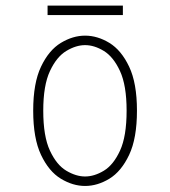

<svg xmlns="http://www.w3.org/2000/svg" viewBox="-20 -636 590 668"><path d="M276 11Q233.5 11 191.8 -14.2Q150 -39.5 122.8 -97Q95.5 -154.5 95.5 -251Q95.5 -347 122.8 -404.2Q150 -461.5 191.8 -486.8Q233.5 -512 276 -512Q319 -512 360.5 -486.8Q402 -461.5 429.2 -404.2Q456.5 -347 456.5 -251Q456.5 -154.5 429.2 -97Q402 -39.5 360.5 -14.2Q319 11 276 11ZM276 -22Q308 -22 341.2 -42Q374.5 -62 397.5 -111.8Q420.5 -161.5 420.5 -251Q420.5 -339 397.5 -388.8Q374.5 -438.5 341.2 -458.8Q308 -479 276 -479Q244.5 -479 210.8 -458.8Q177 -438.5 153.8 -388.8Q130.5 -339 130.5 -251Q130.5 -161.5 153.8 -111.8Q177 -62 210.8 -42Q244.5 -22 276 -22ZM145.5 -583.5V-616.5H407.5V-583.5Z"/></svg>

Font: Trispace SemiCondensed Thin
Style: Regular
Weight: 100
Width: 4
Designer: Tyler Finck
Foundry: Etcetera Type Company
Version: Version 1.210; ttfautohint (v1.8.3)